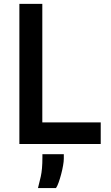

<svg xmlns="http://www.w3.org/2000/svg" viewBox="-20 -747 575 996"><path d="M80.5 0V-727H199.5V-112H502.5V0ZM177 228.5Q183 207 191.5 169Q200 131 200 69.5V53H311V77Q311 90 307.2 111.8Q303.5 133.5 297.2 157Q291 180.5 284 200Q277 219.5 270.5 228.5Z"/></svg>

Font: Spline Sans Medium
Style: Regular
Weight: 500
Designer: Eben Sorkin, Mirko Velimirovic
Foundry: Sorkin Type
Version: Version 1.000; ttfautohint (v1.8.3)